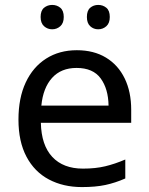

<svg xmlns="http://www.w3.org/2000/svg" viewBox="-20 -750 604 780"><path d="M292 -546Q361 -546 410.5 -516Q460 -486 486.5 -431.5Q513 -377 513 -304V-251H146Q148 -160 192.5 -112.5Q237 -65 317 -65Q368 -65 407.5 -74.5Q447 -84 489 -102V-25Q448 -7 408 1.5Q368 10 313 10Q237 10 178.5 -21Q120 -52 87.5 -113.5Q55 -175 55 -264Q55 -352 84.5 -415Q114 -478 167.5 -512Q221 -546 292 -546ZM291 -474Q228 -474 191.5 -433.5Q155 -393 148 -321H421Q420 -389 389 -431.5Q358 -474 291 -474ZM145 -681Q145 -707 159 -718.5Q173 -730 192 -730Q211 -730 225 -718.5Q239 -707 239 -681Q239 -656 225 -643.5Q211 -631 192 -631Q173 -631 159 -643.5Q145 -656 145 -681ZM333 -681Q333 -707 346.5 -718.5Q360 -730 379 -730Q398 -730 412 -718.5Q426 -707 426 -681Q426 -656 412 -643.5Q398 -631 379 -631Q360 -631 346.5 -643.5Q333 -656 333 -681Z"/></svg>

Font: Noto Sans Mandaic
Style: Regular
Weight: 400
Designer: Monotype Design Team
Foundry: Monotype Imaging Inc.
Version: Version 2.002; ttfautohint (v1.8.4.7-5d5b)